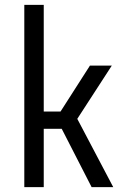

<svg xmlns="http://www.w3.org/2000/svg" viewBox="-20 -770 512 790"><path d="M80 0H160V-240H234L357 0H446L298 -281L440 -500H350L229 -311H160V-750H80Z"/></svg>

Font: Finlandica
Style: Regular
Weight: 400
Designer: Niklas Ekholm, Juho Hiilivirta, Jaakko Suomalainen
Foundry: Helsinki Type Studio
Version: Version 2.000;Glyphs 3.2 (3202)